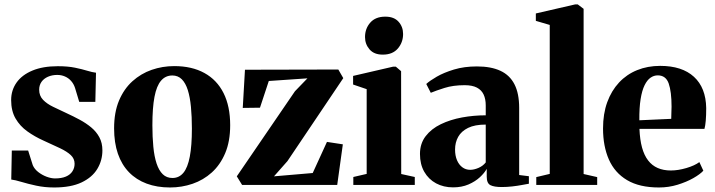

<svg xmlns="http://www.w3.org/2000/svg" viewBox="-20 -838 3239 870"><path d="M225.5 11.5Q182 11.5 144 3.2Q106 -5 77 -13.8Q48 -22.5 31 -24.5L33.5 -156H107.5L128.5 -89.5Q136 -72 153.2 -58.5Q170.5 -45 191.2 -37.2Q212 -29.5 229 -29.5Q259 -29.5 278.8 -38Q298.5 -46.5 308.2 -61.8Q318 -77 318 -96Q318 -119 300.8 -135.2Q283.5 -151.5 251.8 -166.5Q220 -181.5 176 -201.5Q137 -219 103.8 -242.8Q70.5 -266.5 50.5 -301Q30.5 -335.5 30.5 -384.5Q30.5 -429 55 -463.8Q79.5 -498.5 126.8 -518.2Q174 -538 242 -538Q288 -538 320.2 -531.2Q352.5 -524.5 375.2 -517.5Q398 -510.5 415 -508.5L412 -376.5H339L320 -439.5Q314 -458 302.2 -471.2Q290.5 -484.5 274.2 -491.5Q258 -498.5 239.5 -498.5Q216 -498.5 197.2 -490.2Q178.5 -482 168 -467Q157.5 -452 157.5 -431.5Q157.5 -404 175 -385.8Q192.5 -367.5 221.2 -353.8Q250 -340 282 -325Q312.5 -311 341.2 -295.5Q370 -280 393.2 -260.8Q416.5 -241.5 430.2 -216Q444 -190.5 444 -156.5Q444 -111 421 -72.8Q398 -34.5 349.8 -11.5Q301.5 11.5 225.5 11.5Z M497 -256.5Q497 -329 519.2 -382Q541.5 -435 580 -469.8Q618.5 -504.5 667.2 -521.5Q716 -538.5 769.5 -538.5Q849.5 -538.5 906.2 -507.2Q963 -476 993 -416.2Q1023 -356.5 1023 -270.5Q1023 -197.5 1000.5 -144.2Q978 -91 939.8 -56.5Q901.5 -22 852.5 -5.2Q803.5 11.5 750.5 11.5Q691.5 11.5 644.5 -6Q597.5 -23.5 564.5 -57.5Q531.5 -91.5 514.2 -141.5Q497 -191.5 497 -256.5ZM761.5 -31.5Q791.5 -31.5 811 -55Q830.5 -78.5 840 -128.2Q849.5 -178 849.5 -255.5Q849.5 -309.5 845.2 -353.8Q841 -398 831 -429.8Q821 -461.5 803.8 -478.8Q786.5 -496 761 -496Q730 -496 709.8 -472.5Q689.5 -449 680 -399.2Q670.5 -349.5 670.5 -270.5Q670.5 -217 674.8 -173Q679 -129 689.5 -97.2Q700 -65.5 717.5 -48.5Q735 -31.5 761.5 -31.5Z M1373 -483 1198 -471 1158 -350 1080 -349 1090 -522 1513 -523 1535.5 -484 1282.5 -108 1221.5 -39 1397 -54 1461.5 -195 1533.5 -184 1508 0H1077L1053 -39L1316.5 -424.5Z M1581 0V-36L1641.5 -50V-434L1580 -455V-494L1761.5 -536H1773.5L1797.5 -515.5L1798 -49.5L1859.5 -36V0ZM1714 -590.5Q1675 -590.5 1654.5 -614.2Q1634 -638 1634 -670Q1634 -708.5 1657.8 -735.5Q1681.5 -762.5 1725.5 -762.5H1726.5Q1765.5 -762.5 1786 -739.5Q1806.5 -716.5 1806.5 -684Q1806.5 -646 1782.8 -618.2Q1759 -590.5 1715 -590.5Z M2033 11Q1990 11 1956 -7.2Q1922 -25.5 1902.5 -59.5Q1883 -93.5 1883 -140.5Q1883 -187.5 1908.8 -221Q1934.5 -254.5 1977.5 -275.2Q2020.5 -296 2073.5 -305.8Q2126.5 -315.5 2181 -315.5V-360.5Q2181 -389 2171.5 -409.5Q2162 -430 2141 -441Q2120 -452 2085.5 -452Q2033.5 -452 1994 -439.5Q1954.5 -427 1932 -417.5L1911.5 -457.5Q1927 -472 1959 -490.5Q1991 -509 2037.2 -523Q2083.5 -537 2141 -537Q2205 -537 2247.5 -517.2Q2290 -497.5 2311.2 -456Q2332.5 -414.5 2332.5 -349V-45L2376.5 -39.5V-5.5Q2365.5 -3.5 2345.2 0.2Q2325 4 2300.8 6.8Q2276.5 9.5 2253.5 9.5Q2219 9.5 2202.2 1Q2185.5 -7.5 2185.5 -37.5V-73Q2175.5 -54.5 2154.5 -35Q2133.5 -15.5 2102.8 -2.2Q2072 11 2033 11ZM2110.5 -68.5Q2128 -68.5 2148.2 -77.2Q2168.5 -86 2181 -102V-273.5Q2131.5 -273.5 2101 -258.5Q2070.5 -243.5 2056.2 -218Q2042 -192.5 2042 -160.5Q2042 -132.5 2050.8 -112Q2059.5 -91.5 2075 -80Q2090.5 -68.5 2110.5 -68.5Z M2471 -50V-725L2408 -743.5V-777L2586 -818H2598L2624.5 -798V-49.5L2686 -35.5V0H2410V-35.5Z M2966 11.5Q2877.5 11.5 2821.5 -21.8Q2765.5 -55 2739 -115.2Q2712.5 -175.5 2712.5 -256Q2712.5 -322.5 2731.5 -374.8Q2750.5 -427 2785 -464Q2819.5 -501 2867 -520.2Q2914.5 -539.5 2971.5 -539.5Q3070.5 -539.5 3124.5 -490Q3178.5 -440.5 3180 -348.5Q3180 -315 3178 -291.5Q3176 -268 3172 -254H2877.5Q2879.5 -205 2889.2 -169.5Q2899 -134 2916.8 -111Q2934.5 -88 2960.2 -76.8Q2986 -65.5 3019.5 -65.5Q3052.5 -65.5 3090 -76.5Q3127.5 -87.5 3149 -103.5L3167 -64.5Q3152.5 -48.5 3121.8 -31Q3091 -13.5 3050.5 -1Q3010 11.5 2966 11.5ZM2877 -293 3021.5 -299.5Q3022 -314 3022.2 -327Q3022.5 -340 3023 -354.5Q3023 -423 3010 -459.8Q2997 -496.5 2960.5 -496.5Q2943 -496.5 2927.8 -486Q2912.5 -475.5 2900.8 -451.8Q2889 -428 2882.8 -389Q2876.5 -350 2877 -293Z"/></svg>

Font: Merriweather 96pt ExtraBold
Style: Regular
Weight: 800
Version: Version 2.100